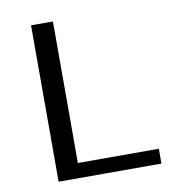

<svg xmlns="http://www.w3.org/2000/svg" viewBox="-73 -687 685 752"><g transform="rotate(-10 269.5 -311.0)"><path d="M187 -59H509V0H100V-622H187Z"/></g></svg>

Font: Sarpanch
Style: Regular
Weight: 400
Designer: Manushi Parikh (Devanagari and Latin), Jyotish Sonowal (Devanagari)
Foundry: Indian Type Foundry
Version: Version 2.004;PS 1.0;hotconv 1.0.78;makeotf.lib2.5.61930; tt